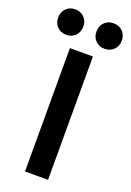

<svg xmlns="http://www.w3.org/2000/svg" viewBox="-213 -961 702 1027"><g transform="rotate(20 138.0 -447.5)"><path d="M203 6H72V-696H203ZM100 -829Q100 -796 79.5 -776Q59 -756 28 -756Q-2 -756 -22.5 -776Q-43 -796 -43 -829Q-43 -861 -22.5 -881Q-2 -901 28 -901Q59 -901 79.5 -881Q100 -861 100 -829ZM319 -829Q319 -796 298.5 -776Q278 -756 247 -756Q216 -756 195.5 -776Q175 -796 175 -829Q175 -861 195.5 -881Q216 -901 247 -901Q278 -901 298.5 -881Q319 -861 319 -829Z"/></g></svg>

Font: Repo
Style: DemiBold
Weight: 600
Designer: Stefan Peev
Foundry: Context Ltd
Version: Version 001.000